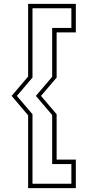

<svg xmlns="http://www.w3.org/2000/svg" viewBox="-20 -770 451 990"><path d="M272 -181V53H371V200H125V-175.5L40 -275.5L125 -375.5V-750H371V-603H272V-370L191.5 -275.5ZM147.5 -181V177.5H348V76H249V-177L165 -275.5L249 -374V-626H348V-727.5H147.5V-370L67 -275.5Z"/></svg>

Font: Tourney Condensed ExtraLight
Style: Regular
Weight: 200
Width: 3
Designer: Tyler Finck
Foundry: Etcetera Type Co
Version: Version 1.010; ttfautohint (v1.8.3)